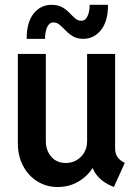

<svg xmlns="http://www.w3.org/2000/svg" viewBox="-20 -749 555 777"><path d="M213.9 7.8Q168 7.8 131.3 -14.9Q94.7 -37.6 73.5 -77.6Q52.2 -117.7 52.2 -169.4V-530.8H165.5V-177.7Q165.5 -140.1 187.5 -114.7Q209.5 -89.4 246.6 -89.4Q270.5 -89.4 290 -100.8Q309.6 -112.3 321 -132.1Q332.5 -151.9 332.5 -176.8V-530.8H445.8V-147.9Q445.8 -127.9 455.3 -113.8Q464.8 -99.6 484.9 -89.8L440.9 7.8Q399.4 -8.3 375.7 -35.4Q352.1 -62.5 350.1 -93.3L373 -67.9H329.6L368.2 -95.2Q349.6 -49.8 308.1 -21Q266.6 7.8 213.9 7.8ZM87.9 -591.8Q87.9 -659.7 116.5 -694.6Q145 -729.5 188.5 -729.5Q214.4 -729.5 231.2 -720Q248 -710.4 260.5 -697.5Q272.9 -684.6 283.9 -674.8Q294.9 -665 308.6 -665Q325.7 -665 334.2 -683.6Q342.8 -702.1 342.8 -729.5H417Q417.5 -663.6 388.9 -627.7Q360.4 -591.8 316.4 -591.8Q292.5 -591.8 275.6 -601.8Q258.8 -611.8 246.1 -625Q233.4 -638.2 221.9 -648.2Q210.4 -658.2 196.3 -658.2Q179.7 -658.2 171.1 -639.9Q162.6 -621.6 162.1 -591.8Z"/></svg>

Font: Reddit Sans Condensed SemiBold
Style: Regular
Weight: 600
Designer: Stephen Hutchings
Foundry: Reddit
Version: Version 1.014